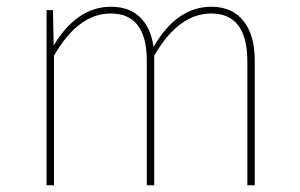

<svg xmlns="http://www.w3.org/2000/svg" viewBox="-20 -549 888 569"><path d="M606 -529Q668 -529 701.5 -487Q735 -445 735 -369V0H713V-367Q713 -509 606 -509Q509 -509 437 -384V0H415V-369Q415 -509 308 -509Q212 -509 140 -384V0H118V-519H137L139 -414Q208 -529 309 -529Q363 -529 395 -498Q427 -467 435 -410Q504 -529 606 -529Z"/></svg>

Font: FiraGO Thin
Style: Regular
Weight: 100
Designer: bBox Type
Foundry: bBox Type GmbH
Version: Version 1.001;PS 001.001;hotconv 1.0.88;makeotf.lib2.5.64775